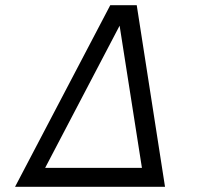

<svg xmlns="http://www.w3.org/2000/svg" viewBox="-20 -720 817 740"><path d="M38 0H616L507 -700H405ZM154 -73 441 -621 527 -73Z"/></svg>

Font: Uncut Sans
Style: Italic
Weight: 400
Italic angle: -10°
Designer: Kasper Nordkvist
Foundry: Uncut Type
Version: Version 1.111;FEAKit 1.0